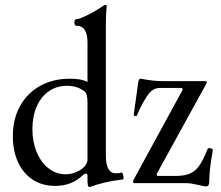

<svg xmlns="http://www.w3.org/2000/svg" viewBox="-20 -745 897 781"><path d="M479.5 -15.1Q439.9 -10.3 407.7 -2.9Q375.5 4.4 344.2 16.1Q341.3 16.1 339.6 13.4Q337.9 10.7 336.9 5.4Q335.9 0 335.9 -7.8V-27.8Q335.9 -39.1 330.6 -39.1Q327.6 -39.1 324 -37.4Q320.3 -35.6 316.9 -32.2Q293.5 -10.3 265.9 0.5Q238.3 11.2 204.1 11.2Q152.3 11.2 113.5 -13.9Q74.7 -39.1 53.5 -85Q32.2 -130.9 32.2 -191.4Q32.2 -260.3 61.3 -313.2Q90.3 -366.2 143.1 -395.5Q195.8 -424.8 264.2 -424.8Q288.1 -424.8 305.7 -421.6Q323.2 -418.5 335.9 -411.6V-571.8Q335.9 -606 324.7 -623Q313.5 -640.1 291 -640.1Q285.6 -640.1 283.4 -647Q281.2 -653.8 283.4 -660.4Q285.6 -667 291 -667Q299.8 -667 319.3 -675.8Q338.9 -684.6 359.4 -696Q379.9 -707.5 388.7 -713.9Q395.5 -718.8 401.1 -721.9Q406.7 -725.1 409.2 -725.1Q414.1 -725.1 414.1 -719.7Q411.1 -689.9 411.1 -671.4Q410.6 -661.1 410.6 -640.6V-112.8Q410.6 -76.7 420.7 -58.3Q430.7 -40 450.7 -40Q465.8 -40 475.1 -43Q477.5 -43.5 480 -36.6Q482.4 -29.8 482.7 -22.7Q482.9 -15.6 479.5 -15.1ZM325.2 -372.1Q311 -383.8 292.7 -389.9Q274.4 -396 252.9 -396Q210.9 -396 179 -374Q147 -352.1 129.4 -312Q111.8 -272 111.8 -219.7Q111.8 -168 129.4 -126Q147 -84 177.7 -60.1Q208.5 -36.1 246.1 -36.1Q263.7 -36.1 280.3 -41.3Q296.9 -46.4 310.5 -56.2Q323.2 -64.9 329.6 -75.4Q335.9 -85.9 335.9 -97.2V-326.2Q335.9 -345.2 333.3 -356.2Q330.6 -367.2 325.2 -372.1ZM784.7 6.8Q770 3.4 758.5 1.7Q747.1 0 738.3 0H529.3Q525.4 0 523.2 -1.7Q521 -3.4 521 -6.8Q521 -9.3 524.4 -15.6L723.6 -380.9L719.7 -387.2H630.4Q616.7 -387.2 605.7 -381.3Q594.7 -375.5 585.4 -364.3Q575.2 -351.1 562.5 -328.6Q549.8 -306.2 536.6 -274.9Q535.6 -272.9 532.5 -272.7Q529.3 -272.5 526.6 -274.2Q523.9 -275.9 523.9 -277.8L542 -408.2Q542 -409.7 542.5 -410.2Q543.5 -418 545.7 -421.4Q547.9 -424.8 553.2 -424.8Q603 -415 641.1 -415H814Q821.3 -415 821.3 -411.6Q821.3 -408.7 818.8 -403.8L616.7 -36.1L620.1 -29.3H693.4Q730.5 -29.3 753.2 -39.3Q775.9 -49.3 791.5 -72.3Q807.1 -95.2 824.7 -139.2Q826.2 -142.6 831.5 -142.6Q836.9 -142.6 841.6 -139.9Q846.2 -137.2 845.7 -133.8Q836.4 -82.5 833.7 -53Q831.1 -23.4 831.1 -4.9Q831.1 13.2 817.9 13.2Q814 13.2 805.7 11.5Q797.4 9.8 784.7 6.8Z"/></svg>

Font: Junicode Two Beta VF
Style: Regular
Weight: 400
Designer: Peter S. Baker
Foundry: Briery Creek Software
Version: Version 1.031 beta; ttfautohint (v1.8.1.43-b0c9)